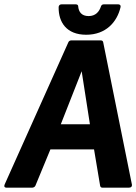

<svg xmlns="http://www.w3.org/2000/svg" viewBox="-35 -852 628 884"><path d="M443 -832C437 -832 432 -829 430 -823C422 -798 405 -778 373 -778C340 -778 327 -798 325 -823C325 -829 320 -832 314 -832H249C238 -832 235 -824 235 -819C234 -750 271 -692 362 -692C452 -692 504 -750 520 -819C522 -830 514 -832 509 -832ZM245 -280 341 -524 379 -280ZM426 3C427 8 430 12 436 12H558C577 12 572 -4 572 -4L440 -658C439 -663 435 -666 429 -666H293C288 -666 282 -663 280 -658L-13 -4C-21 14 -4 12 -4 12H114C119 12 126 8 128 3L197 -164H398Z"/></svg>

Font: Falling Sky
Style: BdObl
Weight: 700
Designer: Paul D. Hunt
Foundry: Adobe Systems Incorporated
Version: Version 1.02